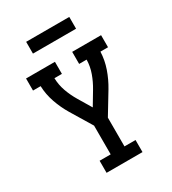

<svg xmlns="http://www.w3.org/2000/svg" viewBox="-219 -1041 1037 1157"><g transform="rotate(-30 300.0 -463.0)"><path d="M175 0V-84H252V-284L163 -431Q133 -481 113.5 -537Q94 -593 92 -651H39V-735H240V-651H188Q189 -604 205 -559.5Q221 -515 245 -475L300 -383L355 -475Q379 -515 395 -559.5Q411 -604 412 -651H360V-735H561V-651H508Q506 -593 486.5 -537Q467 -481 437 -431L348 -284V-84H425V0ZM150 -844V-926H450V-844Z"/></g></svg>

Font: Iosevka Curly Slab MdEx
Style: Regular
Weight: 500
Width: 7
Monospace: yes
Designer: Belleve Invis
Foundry: Belleve Invis
Version: Version 11.1.0; ttfautohint (v1.8.3)